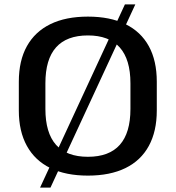

<svg xmlns="http://www.w3.org/2000/svg" viewBox="-20 -784 794 867"><path d="M377 9Q277 9 207.5 -25Q138 -59 101.5 -125Q65 -191 65 -285V-415Q65 -510 101.5 -575.5Q138 -641 207.5 -675Q277 -709 377 -709Q477 -709 546.5 -675Q616 -641 652 -575.5Q688 -510 688 -415V-285Q688 -191 652 -125Q616 -59 546.5 -25Q477 9 377 9ZM377 -76Q473 -76 521 -130Q569 -184 569 -292V-408Q569 -516 520.5 -570Q472 -624 377 -624Q281 -624 233 -570Q185 -516 185 -408V-292Q185 -184 233 -130Q281 -76 377 -76ZM591 -764 208 63H161L544 -764Z"/></svg>

Font: Pathway Extreme 72pt SemiBold
Style: Regular
Weight: 600
Designer: Eduardo Rodriguez Tunni
Foundry: Eduardo Rodriguez Tunni
Version: Version 1.001;gftools[0.9.26]